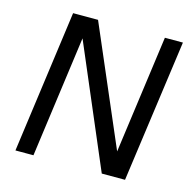

<svg xmlns="http://www.w3.org/2000/svg" viewBox="-101 -782 892 885"><g transform="rotate(15 345.5 -340.0)"><path d="M48 0H134L213 -579L460 0H571L665 -680H579L502 -117L260 -680H141Z"/></g></svg>

Font: Ronzino Oblique
Style: Italic
Weight: 400
Italic angle: -8°
Designer: Nunzio Mazzaferro
Foundry: Collletttivo
Version: Version 1.000;Glyphs 3.3 (3337)